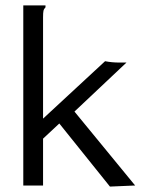

<svg xmlns="http://www.w3.org/2000/svg" viewBox="-20 -685 540 709"><path d="M199 -229 139 -173V0H66V-665H148V-658Q142 -652 140.5 -645Q139 -638 139 -621V-247L368 -459Q393 -454 421 -454H447L255 -273L479 0L386 4Z"/></svg>

Font: Vazir Code FD
Style: Code-FD
Weight: 400
Foundry: DejaVu fonts team - Redesigned by Saber Rastikerdar
Version: Version 1.1.2